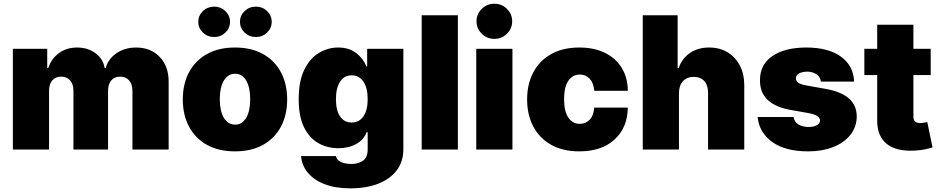

<svg xmlns="http://www.w3.org/2000/svg" viewBox="-20 -810 5091 1040"><path d="M49.7 0V-545.5H235.8V-441.8H241.5Q258.5 -492.9 299.7 -522.7Q340.9 -552.6 397.7 -552.6Q455.3 -552.6 496.8 -522.2Q538.4 -491.8 546.9 -441.8H552.6Q566.4 -491.8 611.5 -522.2Q656.6 -552.6 717.3 -552.6Q795.8 -552.6 844.6 -502.1Q893.5 -451.7 893.5 -367.9V0H697.4V-318.2Q697.4 -354 679.3 -374.5Q661.2 -394.9 630.7 -394.9Q600.5 -394.9 582.9 -374.5Q565.3 -354 565.3 -318.2V0H377.8V-318.2Q377.8 -354 359.7 -374.5Q341.6 -394.9 311.1 -394.9Q280.9 -394.9 263.3 -374.5Q245.7 -354 245.7 -318.2V0Z M1252.8 9.9Q1164.1 9.9 1100.9 -25.4Q1037.6 -60.7 1003.9 -124.1Q970.2 -187.5 970.2 -271.3Q970.2 -355.1 1003.9 -418.5Q1037.6 -481.9 1100.9 -517.2Q1164.1 -552.6 1252.8 -552.6Q1341.6 -552.6 1404.8 -517.2Q1468 -481.9 1501.8 -418.5Q1535.5 -355.1 1535.5 -271.3Q1535.5 -187.5 1501.8 -124.1Q1468 -60.7 1404.8 -25.4Q1341.6 9.9 1252.8 9.9ZM1254.3 -134.9Q1291.5 -134.9 1313.4 -171.7Q1335.2 -208.5 1335.2 -272.7Q1335.2 -337 1313.4 -373.8Q1291.5 -410.5 1254.3 -410.5Q1214.8 -410.5 1192.6 -373.8Q1170.5 -337 1170.5 -272.7Q1170.5 -208.5 1192.6 -171.7Q1214.8 -134.9 1254.3 -134.9ZM1140.6 -609.4Q1104.4 -609.4 1079.2 -633.5Q1054 -657.7 1054 -691.8Q1054 -725.9 1079.2 -750Q1104.4 -774.1 1140.6 -774.1Q1175.8 -774.1 1200.8 -750Q1225.9 -725.9 1225.9 -691.8Q1225.9 -657.7 1200.8 -633.5Q1175.8 -609.4 1140.6 -609.4ZM1366.5 -609.4Q1330.3 -609.4 1305 -633.5Q1279.8 -657.7 1279.8 -691.8Q1279.8 -725.9 1305 -750Q1330.3 -774.1 1366.5 -774.1Q1401.6 -774.1 1426.7 -750Q1451.7 -725.9 1451.7 -691.8Q1451.7 -657.7 1426.7 -633.5Q1401.6 -609.4 1366.5 -609.4Z M1877.8 210.2Q1795.8 210.2 1737.4 187.3Q1679 164.4 1646.8 124.8Q1614.7 85.2 1610.8 35.5H1799.7Q1804 57.2 1826.9 67.6Q1849.8 78.1 1883.5 78.1Q1921.5 78.1 1946.6 60.4Q1971.6 42.6 1971.6 -1.4V-93.8H1965.9Q1949.9 -52.2 1908.9 -29.7Q1867.9 -7.1 1812.5 -7.1Q1754.3 -7.1 1705.4 -34.1Q1656.6 -61.1 1627.3 -119.7Q1598 -178.3 1598 -272.7Q1598 -371.4 1628.7 -433.2Q1659.4 -495 1708.3 -523.8Q1757.1 -552.6 1811.1 -552.6Q1871.8 -552.6 1910.2 -522.2Q1948.5 -491.8 1964.5 -450.3H1968.8V-545.5H2164.8V-1.4Q2164.8 65 2129.1 112.4Q2093.4 159.8 2028.8 185Q1964.1 210.2 1877.8 210.2ZM1884.9 -146.3Q1925.4 -146.3 1948.5 -179.7Q1971.6 -213.1 1971.6 -272.7Q1971.6 -333.5 1948.5 -367.7Q1925.4 -402 1884.9 -402Q1844.5 -402 1822.1 -367.7Q1799.7 -333.5 1799.7 -272.7Q1799.7 -212 1822.1 -179.2Q1844.5 -146.3 1884.9 -146.3Z M2460.2 -727.3V0H2264.2V-727.3Z M2559.7 0V-545.5H2755.7V0ZM2657.7 -599.4Q2617.9 -599.4 2589.5 -627.3Q2561.1 -655.2 2561.1 -694.6Q2561.1 -734 2589.5 -761.9Q2617.9 -789.8 2657.7 -789.8Q2697.8 -789.8 2726 -761.9Q2754.3 -734 2754.3 -694.6Q2754.3 -655.2 2726 -627.3Q2697.8 -599.4 2657.7 -599.4Z M3117.9 9.9Q3029.1 9.9 2965.9 -25.4Q2902.7 -60.7 2869 -124.1Q2835.2 -187.5 2835.2 -271.3Q2835.2 -355.1 2869 -418.5Q2902.7 -481.9 2965.9 -517.2Q3029.1 -552.6 3117.9 -552.6Q3198.2 -552.6 3256.9 -523.6Q3315.7 -494.7 3348 -441.9Q3380.3 -389.2 3380.7 -318.2H3198.9Q3195 -361.2 3174.2 -383.7Q3153.4 -406.2 3120.7 -406.2Q3082 -406.2 3058.8 -373Q3035.5 -339.8 3035.5 -272.7Q3035.5 -205.6 3058.8 -172.4Q3082 -139.2 3120.7 -139.2Q3153.1 -139.2 3174.4 -161.8Q3195.7 -184.3 3198.9 -227.3H3380.7Q3379.3 -119 3309.1 -54.5Q3239 9.9 3117.9 9.9Z M3657.7 -306.8V0H3461.6V-727.3H3650.6V-441.8H3656.2Q3674.7 -494 3717.7 -523.3Q3760.7 -552.6 3821 -552.6Q3878.9 -552.6 3921.7 -526.3Q3964.5 -500 3988.1 -453.8Q4011.7 -407.7 4011.4 -348V0H3815.3V-306.8Q3815.7 -347.3 3795.3 -370.4Q3774.9 -393.5 3737.2 -393.5Q3701.3 -393.5 3679.7 -370.4Q3658 -347.3 3657.7 -306.8Z M4606.5 -367.9H4426.1Q4424 -393.1 4402.7 -407.5Q4381.4 -421.9 4352.3 -421.9Q4327.1 -421.9 4308.9 -412.6Q4290.8 -403.4 4291.2 -386.4Q4290.8 -374.3 4301.7 -364Q4312.5 -353.7 4343.8 -348L4454.5 -328.1Q4619.7 -298.3 4620.7 -180.4Q4620.4 -122.2 4586.1 -79.4Q4551.8 -36.6 4492.7 -13.3Q4433.6 9.9 4358 9.9Q4233 9.9 4162.5 -41.2Q4092 -92.3 4083.8 -176.1H4278.4Q4282.3 -150.2 4304.2 -136.2Q4326 -122.2 4359.4 -122.2Q4386.4 -122.2 4403.9 -131.4Q4421.5 -140.6 4421.9 -157.7Q4420.8 -186.1 4359.4 -197.4L4262.8 -214.5Q4095.5 -244 4096.6 -375Q4096.2 -460.2 4163.7 -506.4Q4231.2 -552.6 4348 -552.6Q4466.3 -552.6 4534.6 -503.6Q4603 -454.5 4606.5 -367.9Z M5021.3 -545.5V-403.4H4927.6V-177.6Q4927.6 -143.5 4964.5 -143.5Q4973.4 -143.5 4985.3 -145.6Q4997.2 -147.7 5002.8 -149.1L5031.2 -11.4Q5018.1 -7.5 4993.8 -1.8Q4969.5 3.9 4936.1 5.7Q4834.5 11.4 4782.5 -31.1Q4730.5 -73.5 4731.5 -159.1V-403.4H4661.9V-545.5H4731.5V-676.1H4927.6V-545.5Z"/></svg>

Font: Inter UI Black
Style: Regular
Weight: 900
Designer: Rasmus Andersson
Foundry: rsms
Version: 3.2;8d6f07862